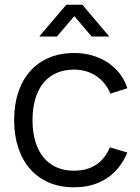

<svg xmlns="http://www.w3.org/2000/svg" viewBox="-20 -780 594 815"><path d="M261.5 -760H329.5L444 -625H369L295.5 -711.5L221.5 -625H146.5ZM294 15Q234.5 15 187.5 -5.2Q140.5 -25.5 107.8 -62.8Q75 -100 57.5 -152.8Q40 -205.5 40 -270Q40 -335.5 57.5 -388Q75 -440.5 108 -477.8Q141 -515 188.2 -535Q235.5 -555 294.5 -555Q335.5 -555 371.8 -544.5Q408 -534 437.2 -514.8Q466.5 -495.5 488 -467.8Q509.5 -440 520.5 -405.5L448.5 -382.5Q439 -406.5 423.5 -425.5Q408 -444.5 388 -457.8Q368 -471 344.2 -477.8Q320.5 -484.5 294 -484.5Q251.5 -484.5 218.5 -469.5Q185.5 -454.5 163.2 -426.8Q141 -399 129.5 -359.2Q118 -319.5 118 -270Q118 -220 129.8 -180.2Q141.5 -140.5 164 -112.8Q186.5 -85 219.2 -70.2Q252 -55.5 294 -55.5Q350 -55.5 388 -80.8Q426 -106 446.5 -154.5L520.5 -132.5Q490 -60 432.2 -22.5Q374.5 15 294 15Z"/></svg>

Font: Vela Sans
Style: Regular
Weight: 400
Designer: Principal design: Mikhail Sharanda - project Manrope.
Design modification: Ravid Balaliev
Foundry: Mikhail Sharanda
Version: Version 1.001